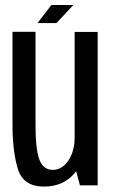

<svg xmlns="http://www.w3.org/2000/svg" viewBox="-20 -720 440 746"><path d="M290.5 0H359.5V-596H270V-77ZM118 -596.5H28.5V-237.5Q28.5 -130 49.8 -62.5Q71 5 151 5Q226 5 270.2 -47.5Q314.5 -100 314.5 -165L270 -185.5Q270 -133 245.8 -96.5Q221.5 -60 185 -60Q148.5 -60 133.2 -99.2Q118 -138.5 118 -238.5ZM154 -630.5H199.5L265 -700.5H208.5ZM126 -630.5H171.5L234.5 -700.5H179.5Z"/></svg>

Font: Anybody Condensed
Style: Regular
Weight: 400
Width: 3
Designer: Tyler Finck
Foundry: Etcetera Type Company
Version: Version 1.113;gftools[0.9.25]